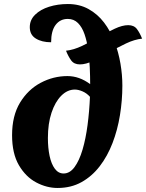

<svg xmlns="http://www.w3.org/2000/svg" viewBox="-20 -919 726 954"><path d="M317 -899Q375 -899 420 -874Q465 -849 497 -807Q529 -765 549 -712Q569 -659 578.5 -603Q588 -547 588 -494Q588 -420 576 -346.5Q564 -273 539 -208Q514 -143 475.5 -93Q437 -43 385 -14Q333 15 266 15Q212 15 160 -12.5Q108 -40 74 -98Q40 -156 40 -247Q40 -344 79.5 -409Q119 -474 182 -507.5Q245 -541 315 -541Q345 -541 373 -531Q401 -521 428 -501Q428 -540 426 -584.5Q424 -629 418 -671.5Q412 -714 400 -749Q388 -784 367.5 -804.5Q347 -825 317 -825Q279 -825 256.5 -795.5Q234 -766 234 -709Q188 -709 158 -727.5Q128 -746 128 -784Q128 -820 154.5 -846Q181 -872 224 -885.5Q267 -899 317 -899ZM296 -57Q327 -57 350.5 -89Q374 -121 390 -175Q406 -229 415 -297.5Q424 -366 427 -438Q411 -456 390 -465Q369 -474 352 -474Q315 -474 284.5 -443.5Q254 -413 236 -359Q218 -305 218 -233Q218 -184 226.5 -144Q235 -104 252.5 -80.5Q270 -57 296 -57ZM308 -667Q346 -671 388 -691Q430 -711 471.5 -735Q513 -759 550.5 -776.5Q588 -794 617 -794Q646 -794 660.5 -774.5Q675 -755 686 -727Q648 -723 606 -703Q564 -683 522.5 -659Q481 -635 444 -617Q407 -599 377 -599Q348 -599 333.5 -619Q319 -639 308 -667Z"/></svg>

Font: Merienda Black
Style: Regular
Weight: 900
Designer: Eduardo Rodriguez Tunni
Foundry: Eduardo Rodriguez Tunni
Version: Version 2.001